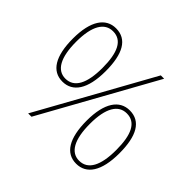

<svg xmlns="http://www.w3.org/2000/svg" viewBox="-172 -925 1136 1136"><g transform="rotate(45 396.5 -357.0)"><path d="M197 -724C112 -724 59 -649 59 -501C59 -353 107 -276 195 -276C281 -276 333 -350 333 -501C333 -646 289 -724 197 -724ZM609 -714H581L185 0H213ZM197 -699C273 -699 306 -629 306 -501C306 -371 269 -301 195 -301C125 -301 86 -369 86 -501C86 -634 127 -699 197 -699ZM598 -438C513 -438 460 -363 460 -215C460 -67 508 10 596 10C682 10 734 -64 734 -215C734 -360 690 -438 598 -438ZM598 -413C674 -413 707 -343 707 -215C707 -85 670 -15 596 -15C526 -15 487 -83 487 -215C487 -348 528 -413 598 -413Z"/></g></svg>

Font: Noto Sans Georgian Thin
Style: Regular
Weight: 100
Designer: Monotype Design Team, Akaki Razmadze
Foundry: Google LLC
Version: Version 2.005